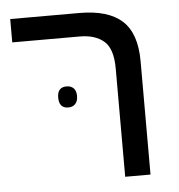

<svg xmlns="http://www.w3.org/2000/svg" viewBox="-46 -636 635 680"><g transform="rotate(-5 271.0 -296.0)"><path d="M372 0V-385Q372 -455 341 -482Q310 -509 255 -509H15V-592H261Q363 -592 412.5 -547Q462 -502 462 -403V0ZM160 -300Q160 -337 193 -337Q208 -337 217.5 -328Q227 -319 227 -300Q227 -281 217.5 -271.5Q208 -262 193 -262Q160 -262 160 -300Z"/></g></svg>

Font: Noto Sans Living
Style: Regular
Weight: 400
Designer: Monotype Design Team
Foundry: Monotype Imaging Inc.
Version: Version 2.013; ttfautohint (v1.8.4.7-5d5b)